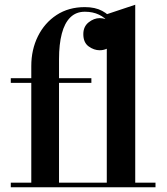

<svg xmlns="http://www.w3.org/2000/svg" viewBox="-20 -790 706 810"><path d="M112 0V-511.5Q112 -580.5 140 -637Q168 -693.5 218.8 -726.8Q269.5 -760 338 -760Q381.5 -760 411.2 -744Q441 -728 456.2 -703.8Q471.5 -679.5 471.5 -653.5Q471.5 -617.5 450.2 -597.8Q429 -578 400.5 -578Q376.5 -578 354 -594.2Q331.5 -610.5 331.5 -646Q331.5 -678 354 -695.8Q376.5 -713.5 400.5 -713.5Q426.5 -713.5 448.5 -697.5Q470.5 -681.5 470.5 -653.5H451.5Q451.5 -676 437.5 -695.8Q423.5 -715.5 397.8 -728Q372 -740.5 338 -740.5Q301 -740.5 276.8 -716.8Q252.5 -693 240.8 -648.2Q229 -603.5 229 -540V0ZM25.5 0V-19.5H636V0ZM25.5 -440.5V-460H365.5V-440.5ZM430.5 0V-730L550.5 -770V0Z"/></svg>

Font: Bodoni Moda 11pt SemiBold
Style: Regular
Weight: 600
Designer: Owen Earl
Foundry: indestructible type
Version: Version 2.004